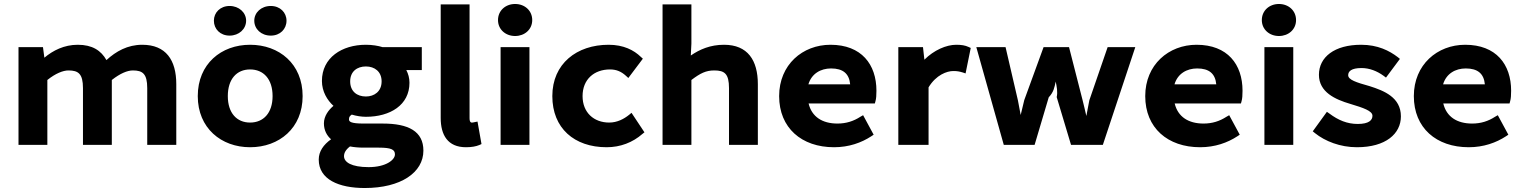

<svg xmlns="http://www.w3.org/2000/svg" viewBox="-20 -728 7652 965"><path d="M218 0V-326C259 -359 297 -374 324 -374C374 -374 397 -357 397 -285V0H542V-326C584 -359 620 -374 648 -374C697 -374 720 -357 720 -285V0H866V-305C866 -426 814 -503 695 -503C621 -503 563 -470 515 -426C488 -474 444 -503 371 -503C302 -503 246 -474 203 -438L196 -491H73V0Z M1237 12C1383 12 1501 -84 1501 -245C1501 -407 1383 -503 1237 -503C1092 -503 974 -407 974 -245C974 -84 1092 12 1237 12ZM1237 -379C1304 -379 1350 -331 1350 -245C1350 -160 1304 -112 1237 -112C1170 -112 1125 -160 1125 -245C1125 -331 1170 -379 1237 -379ZM1217 -624C1217 -665 1181 -698 1134 -698C1087 -698 1055 -665 1055 -624C1055 -582 1087 -549 1134 -549C1181 -549 1217 -582 1217 -624ZM1420 -624C1420 -665 1388 -698 1341 -698C1293 -698 1258 -665 1258 -624C1258 -582 1293 -549 1341 -549C1388 -549 1420 -582 1420 -624Z M1739 8C1760 12 1782 14 1809 14H1884C1947 14 1965 24 1965 48C1965 76 1919 112 1833 112C1746 112 1709 87 1709 57C1709 41 1717 25 1739 8ZM1813 217C1995 217 2108 139 2108 29C2108 -68 2033 -107 1904 -107H1807C1742 -107 1734 -117 1734 -128C1734 -140 1738 -145 1748 -152C1771 -145 1797 -141 1819 -141C1941 -141 2038 -200 2038 -312C2038 -336 2032 -357 2022 -376H2100V-491H1903C1881 -498 1850 -503 1819 -503C1698 -503 1598 -438 1598 -321C1598 -268 1625 -224 1656 -196C1632 -176 1608 -145 1608 -108C1608 -73 1623 -46 1644 -28C1606 -1 1582 33 1582 74C1582 174 1683 217 1813 217ZM1740 -319C1740 -369 1775 -394 1819 -394C1863 -394 1898 -368 1898 -319C1898 -268 1861 -243 1819 -243C1775 -243 1740 -268 1740 -319Z M2322 12C2350 12 2372 8 2389 1L2400 -4L2380 -117L2365 -114C2357 -112 2355 -112 2350 -112C2349 -112 2340 -112 2340 -134V-706H2195V-135C2195 -50 2230 12 2322 12Z M2655 -627C2655 -675 2617 -708 2569 -708C2521 -708 2483 -675 2483 -627C2483 -580 2521 -547 2569 -547C2617 -547 2655 -580 2655 -627ZM2641 0V-491H2496V0Z M3029 12C3098 12 3160 -12 3209 -55L3219 -63L3154 -161L3142 -151C3116 -130 3082 -112 3042 -112C2965 -112 2908 -162 2908 -245C2908 -329 2966 -379 3046 -379C3077 -379 3102 -369 3126 -347L3138 -336L3211 -433L3201 -442C3166 -476 3114 -503 3039 -503C2879 -503 2756 -408 2756 -245C2756 -84 2866 12 3029 12Z M3455 0V-326C3500 -360 3528 -374 3570 -374C3622 -374 3644 -357 3644 -285V0H3789V-305C3789 -425 3738 -503 3619 -503C3550 -503 3497 -480 3452 -449L3455 -509V-706H3310V0Z M4172 12C4247 12 4310 -11 4359 -43L4371 -51L4318 -149L4304 -141C4270 -119 4233 -107 4189 -107C4113 -107 4060 -141 4044 -208H4377L4380 -219C4384 -232 4385 -251 4385 -272C4385 -404 4310 -503 4154 -503C4014 -503 3896 -403 3896 -245C3896 -85 4009 12 4172 12ZM4157 -384C4217 -384 4248 -358 4253 -304H4043C4059 -358 4105 -384 4157 -384Z M4647 0V-289C4685 -352 4740 -371 4771 -371C4791 -371 4801 -369 4818 -364L4833 -359L4859 -487L4848 -492C4831 -500 4812 -503 4786 -503C4736 -503 4674 -476 4626 -428L4619 -491H4495V0Z M5180 0 5251 -239C5276 -265 5280 -290 5286 -318C5291 -293 5297 -266 5291 -240L5363 0H5523L5686 -491H5547L5455 -224C5450 -197 5445 -172 5440 -145C5434 -171 5428 -198 5421 -225L5353 -491H5225L5128 -225C5122 -200 5116 -176 5110 -150C5106 -173 5101 -199 5096 -224L5034 -491H4887L5025 0Z M6012 12C6087 12 6150 -11 6199 -43L6211 -51L6158 -149L6144 -141C6110 -119 6073 -107 6029 -107C5953 -107 5900 -141 5884 -208H6217L6220 -219C6224 -232 6225 -251 6225 -272C6225 -404 6150 -503 5994 -503C5854 -503 5736 -403 5736 -245C5736 -85 5849 12 6012 12ZM5997 -384C6057 -384 6088 -358 6093 -304H5883C5899 -358 5945 -384 5997 -384Z M6494 -627C6494 -675 6456 -708 6408 -708C6360 -708 6322 -675 6322 -627C6322 -580 6360 -547 6408 -547C6456 -547 6494 -580 6494 -627ZM6480 0V-491H6335V0Z M6589 -59C6640 -18 6716 12 6800 12C6945 12 7021 -56 7021 -143C7021 -239 6936 -272 6864 -295C6796 -314 6756 -327 6756 -350C6756 -369 6771 -386 6823 -386C6863 -386 6901 -371 6934 -347L6946 -338L7016 -432L7005 -441C6963 -473 6905 -503 6821 -503C6687 -503 6609 -441 6609 -352C6609 -265 6691 -228 6766 -206C6832 -186 6878 -171 6878 -146C6878 -124 6860 -105 6804 -105C6751 -105 6706 -124 6662 -157L6649 -166L6578 -68Z M7362 12C7437 12 7500 -11 7549 -43L7561 -51L7508 -149L7494 -141C7460 -119 7423 -107 7379 -107C7303 -107 7250 -141 7234 -208H7567L7570 -219C7574 -232 7575 -251 7575 -272C7575 -404 7500 -503 7344 -503C7204 -503 7086 -403 7086 -245C7086 -85 7199 12 7362 12ZM7347 -384C7407 -384 7438 -358 7443 -304H7233C7249 -358 7295 -384 7347 -384Z"/></svg>

Font: Falling Sky
Style: Bd+
Weight: 400
Designer: Paul D. Hunt
Foundry: Adobe Systems Incorporated
Version: Version 1.02